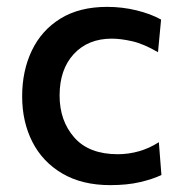

<svg xmlns="http://www.w3.org/2000/svg" viewBox="-20 -529 531 559"><path d="M301 10Q219 10 161.5 -23.8Q104 -57.5 74.2 -116Q44.5 -174.5 44.5 -248.5Q44.5 -323 72.8 -382Q101 -441 156.2 -475Q211.5 -509 292 -509Q336 -509 377.8 -498.8Q419.5 -488.5 449 -472L440 -377Q398 -401.5 364.5 -409Q331 -416.5 305.5 -416.5Q236.5 -416.5 195 -371.8Q153.5 -327 153.5 -251Q153.5 -177.5 196.2 -128.8Q239 -80 323 -80Q354 -80 384.2 -88.5Q414.5 -97 442.5 -115L450 -19.5Q425 -7.5 387.8 1.2Q350.5 10 301 10Z"/></svg>

Font: Heraclito Medium
Style: Regular
Weight: 500
Designer: Kostas Bartsokas (font) & Cristiano Sobral (main changes)
Foundry: Kostas Bartsokas (font) & Cristiano Sobral (main changes)
Version: Version 1.00;July 8, 2020;FontCreator 13.0.0.2655 64-bit